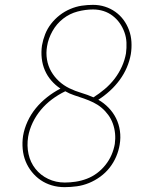

<svg xmlns="http://www.w3.org/2000/svg" viewBox="-20 -763 640 791"><path d="M246 8Q218 8 193 0.5Q168 -7 147.5 -21Q127 -35 111 -55Q95 -75 85.5 -98.5Q76 -122 73.5 -149Q71 -176 75 -203Q80 -233 93.5 -262.5Q107 -292 127.5 -317Q148 -342 174 -362.5Q200 -383 229 -398Q208 -412 191.5 -431Q175 -450 165 -473Q155 -496 152 -522.5Q149 -549 153 -576Q157 -599 166 -622Q175 -645 190.5 -665Q206 -685 226 -700.5Q246 -716 269.5 -726Q293 -736 316.5 -739.5Q340 -743 363 -743Q389 -743 412.5 -735.5Q436 -728 455.5 -714Q475 -700 489 -681Q503 -662 511.5 -639Q520 -616 521.5 -590.5Q523 -565 519 -540Q514 -512 502.5 -485Q491 -458 473 -433.5Q455 -409 432.5 -388.5Q410 -368 385 -352Q408 -339 427 -319.5Q446 -300 458 -276Q470 -252 474 -224Q478 -196 473 -167Q469 -142 458.5 -117.5Q448 -93 431.5 -72Q415 -51 393 -35Q371 -19 346.5 -9Q322 1 296.5 4.5Q271 8 246 8ZM365 -362Q389 -377 412 -396.5Q435 -416 452.5 -439Q470 -462 482 -488.5Q494 -515 499 -543Q502 -566 501 -588Q500 -610 492.5 -630.5Q485 -651 473 -668Q461 -685 444 -698Q427 -711 406.5 -717.5Q386 -724 363 -724Q332 -724 299.5 -715.5Q267 -707 240 -686Q213 -665 196 -634.5Q179 -604 174 -573Q169 -545 173.5 -518Q178 -491 191 -468.5Q204 -446 223 -428.5Q242 -411 265.5 -399.5Q289 -388 314.5 -380.5Q340 -373 365 -362ZM247 -11Q269 -11 292 -14.5Q315 -18 337.5 -26.5Q360 -35 379.5 -49.5Q399 -64 414.5 -83.5Q430 -103 439.5 -125Q449 -147 453 -170Q456 -192 454 -213Q452 -234 445 -253.5Q438 -273 426 -289.5Q414 -306 398.5 -319Q383 -332 364.5 -341Q346 -350 326 -357Q306 -364 286 -370.5Q266 -377 249 -387Q220 -373 194.5 -354Q169 -335 148.5 -310.5Q128 -286 114.5 -257.5Q101 -229 96 -200Q90 -163 97.5 -128.5Q105 -94 126 -67.5Q147 -41 178.5 -26Q210 -11 247 -11Z"/></svg>

Font: Iosevka HT Thin Extended
Style: Italic
Weight: 100
Width: 7
Italic angle: -9°
Monospace: yes
Designer: Belleve Invis
Foundry: Belleve Invis
Version: Version 32.3.0; ttfautohint (v1.8.4)